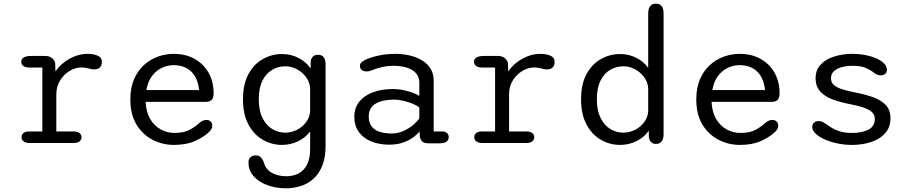

<svg xmlns="http://www.w3.org/2000/svg" viewBox="-20 -782 4992 1050"><path d="M288 -63.2H381.2Q404.3 -63.2 415 -54.4Q425.7 -45.7 425.7 -31.5Q425.7 -17.7 414.8 -8.8Q404 0 381.2 0H143.7Q119.8 0 108.8 -8.8Q97.7 -17.7 97.7 -31.5Q97.7 -45.7 108.2 -54.4Q118.7 -63.2 139.3 -63.2H211.5V-412.8H139.7Q118.5 -412.8 107.3 -421.5Q96.2 -430.2 96.2 -444.7Q96.2 -459.7 109.9 -467.8Q123.7 -476 150 -476H227.8Q248.2 -476 262.2 -466Q276.3 -456 281.8 -437.8L283.2 -391.7Q313.2 -434.7 360.9 -461.1Q408.7 -487.5 459.7 -487.5Q489.5 -487.5 513.3 -477.8Q537.2 -468.2 537.2 -443.7Q537.2 -423.8 526.2 -413.2Q515.2 -402.5 496.5 -402.5Q486.5 -402.5 478.6 -404.2Q470.7 -405.8 462.2 -408.3Q453.5 -410.7 444.2 -411.9Q434.8 -413.2 425.7 -413.2Q392.3 -413.2 360.6 -394.1Q328.8 -375 308.4 -341.8Q288 -308.7 288 -265.8Z M930.3 10.5Q870.2 10.5 815.7 -17Q761.2 -44.5 727 -99.9Q692.8 -155.3 692.8 -239Q692.8 -302.5 713.2 -349.2Q733.5 -395.8 767.5 -426.6Q801.5 -457.3 843.8 -472.4Q886.2 -487.5 930 -487.5Q995.5 -487.5 1044.6 -459.8Q1093.7 -432.2 1121 -383.6Q1148.3 -335 1148.3 -271.3Q1148.3 -247 1137.6 -235.9Q1126.8 -224.8 1102.3 -224.8H776.3Q779.2 -168.7 801.6 -130.9Q824 -93.2 859.1 -74.1Q894.2 -55 933.7 -55Q986.3 -55 1017.7 -72.4Q1049 -89.8 1069 -108.5Q1078.2 -116.5 1087.8 -121.4Q1097.3 -126.3 1108.7 -126.3Q1123 -126.3 1132 -117.6Q1141 -108.8 1141 -94.3Q1141 -83.3 1134.8 -73.9Q1128.7 -64.5 1117.8 -55.3Q1091 -31 1045 -10.2Q999 10.5 930.3 10.5ZM780.5 -289.3H1068.8Q1062.7 -353.8 1026.5 -389.8Q990.3 -425.7 929 -425.7Q896.7 -425.7 865.6 -411.2Q834.5 -396.8 811.7 -366.8Q788.8 -336.8 780.5 -289.3Z M1543.5 247.8Q1504 247.8 1467.3 238.3Q1430.7 228.8 1401.7 210.8Q1372.7 192.8 1355.8 166.6Q1338.8 140.3 1338.8 106.7Q1338.8 87.2 1350 77.6Q1361.2 68 1379 68Q1396.8 68 1406.2 78.3Q1415.7 88.7 1421.3 101.3Q1431.5 143.2 1465.4 162.5Q1499.3 181.8 1545.8 181.8Q1581.2 181.8 1610.7 167.6Q1640.2 153.3 1658.1 120.4Q1676 87.5 1676 32.5V-63.2Q1651 -29.3 1610.2 -9.4Q1569.5 10.5 1521.7 10.5Q1466.7 10.5 1417.9 -17.2Q1369.2 -44.8 1339 -100.4Q1308.8 -156 1308.8 -239Q1308.8 -322.3 1339 -377.2Q1369.2 -432.2 1417.9 -459.3Q1466.7 -486.5 1521.7 -486.5Q1571.2 -486.5 1612.5 -465.2Q1653.8 -444 1678.8 -407.8L1679.2 -448Q1686.3 -482.5 1718.3 -482.5Q1760.5 -482.5 1760.5 -430V15.3Q1760.5 78.5 1743 122.9Q1725.5 167.3 1695.2 194.8Q1665 222.3 1625.8 235.1Q1586.7 247.8 1543.5 247.8ZM1540.5 -56.5Q1572.5 -56.5 1602.2 -71Q1631.8 -85.5 1652.1 -111.4Q1672.3 -137.3 1676 -170.5V-300.2Q1673.3 -334.3 1653 -361.2Q1632.7 -388.2 1602.8 -403.8Q1572.8 -419.5 1540.5 -419.5Q1501.5 -419.5 1468.5 -400.2Q1435.5 -381 1415.3 -341.2Q1395.2 -301.3 1395.2 -239Q1395.2 -178.2 1415.3 -137.4Q1435.5 -96.7 1468.5 -76.6Q1501.5 -56.5 1540.5 -56.5Z M2323.7 1.7Q2299 1.7 2288.6 -8.7Q2278.2 -19.2 2275.8 -37.7L2274.2 -64.2Q2265.3 -50.2 2242.9 -32.9Q2220.5 -15.7 2186.7 -3.3Q2152.8 9.2 2108.8 9.2Q2054.2 9.2 2010.9 -8.2Q1967.7 -25.5 1942.7 -59.6Q1917.7 -93.7 1917.7 -143.8Q1917.7 -192.3 1944.9 -226Q1972.2 -259.7 2019.7 -277.3Q2067.2 -295 2127.8 -295Q2159.7 -295 2189.3 -288.5Q2219 -282 2241.3 -273.2Q2263.7 -264.3 2273.2 -257.5V-329Q2273.2 -355.8 2260.7 -373.9Q2248.2 -392 2227.7 -402.7Q2207.2 -413.3 2182.4 -417.8Q2157.7 -422.3 2133 -422.3Q2100.3 -422.3 2067.4 -414.7Q2034.5 -407 2012.2 -397.2Q2004.5 -393.8 1997.3 -392.6Q1990.2 -391.3 1984.8 -391.3Q1969 -391.3 1958.7 -399.2Q1948.3 -407.2 1948.3 -421.2Q1948.3 -434 1958.3 -442.2Q1968.3 -450.5 1982.8 -457.2Q2009 -469.2 2051.2 -478.3Q2093.5 -487.5 2143.2 -487.5Q2180.8 -487.5 2217.8 -479.3Q2254.7 -471.2 2285 -453.8Q2315.3 -436.3 2333.5 -408.4Q2351.7 -380.5 2351.7 -341V-63.2H2395.3Q2414.3 -63.2 2424.1 -55Q2433.8 -46.8 2433.8 -31.7Q2433.8 -17 2422.8 -7.7Q2411.7 1.7 2384.3 1.7ZM2273.2 -194.3Q2262.8 -203.5 2239.7 -213.5Q2216.5 -223.5 2188.2 -230.3Q2160 -237.2 2133.8 -237.2Q2072.3 -237.2 2034.4 -215.1Q1996.5 -193 1996.5 -145.5Q1996.5 -111.3 2012.5 -90.7Q2028.5 -70 2056.6 -61Q2084.7 -52 2120.5 -52Q2156.7 -52 2188 -66.5Q2219.3 -81 2241.8 -100.5Q2264.3 -120 2273.2 -135.2Z M2764 -63.2H2857.2Q2880.3 -63.2 2891 -54.4Q2901.7 -45.7 2901.7 -31.5Q2901.7 -17.7 2890.8 -8.8Q2880 0 2857.2 0H2619.7Q2595.8 0 2584.8 -8.8Q2573.7 -17.7 2573.7 -31.5Q2573.7 -45.7 2584.2 -54.4Q2594.7 -63.2 2615.3 -63.2H2687.5V-412.8H2615.7Q2594.5 -412.8 2583.3 -421.5Q2572.2 -430.2 2572.2 -444.7Q2572.2 -459.7 2585.9 -467.8Q2599.7 -476 2626 -476H2703.8Q2724.2 -476 2738.2 -466Q2752.3 -456 2757.8 -437.8L2759.2 -391.7Q2789.2 -434.7 2836.9 -461.1Q2884.7 -487.5 2935.7 -487.5Q2965.5 -487.5 2989.3 -477.8Q3013.2 -468.2 3013.2 -443.7Q3013.2 -423.8 3002.2 -413.2Q2991.2 -402.5 2972.5 -402.5Q2962.5 -402.5 2954.6 -404.2Q2946.7 -405.8 2938.2 -408.3Q2929.5 -410.7 2920.2 -411.9Q2910.8 -413.2 2901.7 -413.2Q2868.3 -413.2 2836.6 -394.1Q2804.8 -375 2784.4 -341.8Q2764 -308.7 2764 -265.8Z M3566.8 5Q3535.8 5 3528.5 -30.3L3528 -67Q3503 -31.3 3461.4 -10.4Q3419.8 10.5 3370.5 10.5Q3315.5 10.5 3266.8 -17.2Q3218 -44.8 3187.8 -100.4Q3157.7 -156 3157.7 -239Q3157.7 -322.3 3187.8 -377.2Q3218 -432.2 3266.8 -459.3Q3315.5 -486.5 3370.5 -486.5Q3418.7 -486.5 3459.3 -466.1Q3500 -445.7 3524.8 -411.2V-708Q3524.8 -734.3 3535.7 -748.2Q3546.5 -762 3566.8 -762Q3609 -762 3609 -708V-49.3Q3609 5 3566.8 5ZM3524.8 -170.5V-300.2Q3522.2 -334.3 3501.8 -361.2Q3481.5 -388.2 3451.6 -403.8Q3421.7 -419.5 3389.3 -419.5Q3350.3 -419.5 3317.3 -400.2Q3284.3 -381 3264.2 -341.2Q3244 -301.3 3244 -239Q3244 -178.2 3264.2 -137.4Q3284.3 -96.7 3317.3 -76.6Q3350.3 -56.5 3389.3 -56.5Q3421.3 -56.5 3451 -71Q3480.7 -85.5 3500.9 -111.4Q3521.2 -137.3 3524.8 -170.5Z M4025.3 10.5Q3965.2 10.5 3910.7 -17Q3856.2 -44.5 3822 -99.9Q3787.8 -155.3 3787.8 -239Q3787.8 -302.5 3808.2 -349.2Q3828.5 -395.8 3862.5 -426.6Q3896.5 -457.3 3938.8 -472.4Q3981.2 -487.5 4025 -487.5Q4090.5 -487.5 4139.6 -459.8Q4188.7 -432.2 4216 -383.6Q4243.3 -335 4243.3 -271.3Q4243.3 -247 4232.6 -235.9Q4221.8 -224.8 4197.3 -224.8H3871.3Q3874.2 -168.7 3896.6 -130.9Q3919 -93.2 3954.1 -74.1Q3989.2 -55 4028.7 -55Q4081.3 -55 4112.7 -72.4Q4144 -89.8 4164 -108.5Q4173.2 -116.5 4182.8 -121.4Q4192.3 -126.3 4203.7 -126.3Q4218 -126.3 4227 -117.6Q4236 -108.8 4236 -94.3Q4236 -83.3 4229.8 -73.9Q4223.7 -64.5 4212.8 -55.3Q4186 -31 4140 -10.2Q4094 10.5 4025.3 10.5ZM3875.5 -289.3H4163.8Q4157.7 -353.8 4121.5 -389.8Q4085.3 -425.7 4024 -425.7Q3991.7 -425.7 3960.6 -411.2Q3929.5 -396.8 3906.7 -366.8Q3883.8 -336.8 3875.5 -289.3Z M4639.2 10.5Q4597.8 10.5 4558.8 2.2Q4519.8 -6 4489 -20Q4458.2 -34 4440.1 -51.5Q4422 -69 4422 -87.2Q4422 -102.7 4431.8 -111.3Q4441.7 -120 4457.5 -120Q4467 -120 4476.2 -116.1Q4485.5 -112.2 4497.7 -103.8Q4513.3 -92 4532.2 -80.8Q4551 -69.7 4577 -62.3Q4603 -55 4639.5 -55Q4695.5 -55 4729.8 -73.1Q4764.2 -91.2 4764.2 -132Q4764.2 -156.2 4745.8 -171.2Q4727.5 -186.2 4696.2 -195.9Q4664.8 -205.7 4625.5 -213Q4575.3 -222.7 4533.2 -238.2Q4491 -253.8 4465.7 -281.8Q4440.3 -309.7 4440.3 -355.5Q4440.3 -391 4457.8 -416Q4475.3 -441 4504.4 -456.8Q4533.5 -472.5 4569.3 -480Q4605.2 -487.5 4641.7 -487.5Q4678.2 -487.5 4712 -480.9Q4745.8 -474.3 4772.5 -462.6Q4799.2 -450.8 4814.8 -435Q4830.3 -419.2 4830.3 -400.5Q4830.3 -386 4820.8 -378Q4811.2 -370 4796.3 -370Q4786.2 -370 4778.2 -373.2Q4770.2 -376.3 4760.2 -383.5Q4746 -395.7 4718.4 -409Q4690.8 -422.3 4642.5 -422.3Q4624.5 -422.3 4604 -419.3Q4583.5 -416.3 4565.3 -408.7Q4547.2 -401 4535.8 -387.6Q4524.5 -374.2 4524.5 -353.7Q4524.5 -330 4541.8 -315.8Q4559 -301.7 4588.7 -292.9Q4618.3 -284.2 4656.3 -276.3Q4707.7 -266.7 4751.8 -251.4Q4796 -236.2 4822.8 -208.8Q4849.7 -181.5 4849.7 -135Q4849.7 -85.7 4820.7 -53.3Q4791.7 -21 4743.9 -5.2Q4696.2 10.5 4639.2 10.5Z"/></svg>

Font: Sono ExtraLight
Style: Regular
Weight: 200
Designer: Tyler Finck
Foundry: Tyler Finck
Version: Version 2.112